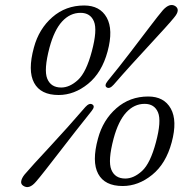

<svg xmlns="http://www.w3.org/2000/svg" viewBox="-20 -734 740 770"><path d="M317.5 -712Q381 -712 408 -663.5Q435 -615 411.5 -528Q388.5 -442.5 333.2 -397.8Q278 -353 215 -353Q143 -353 116.8 -401.8Q90.5 -450.5 116 -543.5Q136 -618 189.8 -665Q243.5 -712 317.5 -712ZM348.5 -529Q371 -613.5 356.8 -648Q342.5 -682.5 303 -682.5Q261 -682.5 229.2 -648Q197.5 -613.5 178.5 -543Q155 -454 169.5 -418.5Q184 -383 225.5 -383Q259.5 -383 292.8 -413.5Q326 -444 348.5 -529ZM436 -394.5Q419.5 -376 408 -383.5Q397 -390.5 412 -409.5Q458 -465.5 502.2 -523.5Q546.5 -581.5 581.2 -627.2Q616 -673 633.5 -693.5Q661 -723.5 683 -709.5Q704.5 -695 679 -664.5Q667 -649.5 641.2 -621Q615.5 -592.5 581.2 -555.5Q547 -518.5 509.2 -477Q471.5 -435.5 436 -394.5ZM322.5 -305Q338.5 -322.5 350.5 -315Q362.5 -307.5 347.5 -289Q314.5 -248 281 -205Q247.5 -162 216.8 -122.2Q186 -82.5 161.8 -51.5Q137.5 -20.5 124 -5Q97 26.5 74 11.5Q63 5 65 -7.2Q67 -19.5 78.5 -34Q91.5 -49.5 118.2 -78.8Q145 -108 179.8 -145.5Q214.5 -183 251.5 -224.2Q288.5 -265.5 322.5 -305ZM574.5 -347Q638 -347 665 -298.5Q692 -250 668.5 -163Q645.5 -77.5 590.2 -32.8Q535 12 472 12Q400 12 373.8 -36.8Q347.5 -85.5 373 -178.5Q393 -253 446.8 -300Q500.5 -347 574.5 -347ZM605.5 -164Q628 -248.5 613.8 -283Q599.5 -317.5 560 -317.5Q518 -317.5 486.2 -283Q454.5 -248.5 435.5 -178Q412 -89 426.5 -53.5Q441 -18 482.5 -18Q516.5 -18 549.8 -48.5Q583 -79 605.5 -164Z"/></svg>

Font: Fraunces 9pt Soft Light
Style: Italic
Weight: 300
Italic angle: -16°
Version: Version 1.000;[0bf87f6ff]